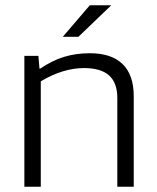

<svg xmlns="http://www.w3.org/2000/svg" viewBox="-20 -705 593 725"><path d="M134 0H72V-494H125L129 -446H132Q176 -476 221 -490Q266 -504 319 -504Q401 -504 443 -463Q485 -422 485 -342V0H423V-335Q423 -392 392 -420Q361 -448 297 -448Q258 -448 217 -435.5Q176 -423 134 -398ZM319 -685H400L276 -566H217Z"/></svg>

Font: Blinker Light
Style: Regular
Weight: 300
Designer: Juergen Huber
Foundry: supertype
Version: Version 1.017;hotconv 1.0.117;makeotfexe 2.5.65602